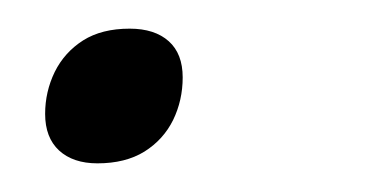

<svg xmlns="http://www.w3.org/2000/svg" viewBox="-20 -107 260 134"><path d="M70.5 -87Q88 -87 97.8 -78.2Q107.5 -69.5 107.5 -53Q107.5 -37 100.8 -23.2Q94 -9.5 80.8 -1.2Q67.5 7 48 7Q31 7 21.2 -2Q11.5 -11 11.5 -27.5Q11.5 -43 18.2 -56.8Q25 -70.5 38 -78.8Q51 -87 70.5 -87Z"/></svg>

Font: Newsreader 9pt ExtraLight
Style: Italic
Weight: 250
Italic angle: -17°
Designer: Hugues Gentile
Foundry: Production Type
Version: Version 1.003